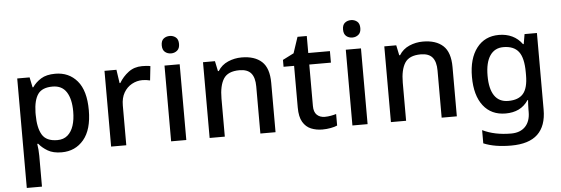

<svg xmlns="http://www.w3.org/2000/svg" viewBox="-57 -933 3978 1361"><g transform="rotate(-5 1932.0 -252.5)"><path d="M354 -549Q451 -549 510 -479.5Q569 -410 569 -271Q569 -133 509 -61.5Q449 10 352 10Q291 10 252.5 -13Q214 -36 191 -65H184Q187 -48 189 -23.5Q191 1 191 20V240H83V-539H171L186 -467H191Q214 -501 252.5 -525Q291 -549 354 -549ZM327 -460Q253 -460 223 -417.5Q193 -375 191 -288V-271Q191 -179 220.5 -129Q250 -79 329 -79Q373 -79 401.5 -103.5Q430 -128 444 -171Q458 -214 458 -272Q458 -360 426 -410Q394 -460 327 -460Z M972 -549Q986 -549 1002.5 -548Q1019 -547 1031 -544L1020 -443Q1009 -446 994 -448Q979 -450 966 -450Q926 -450 890.5 -430.5Q855 -411 833.5 -374Q812 -337 812 -283V0H704V-539H789L803 -443H808Q834 -487 875 -518Q916 -549 972 -549Z M1239 -539V0H1131V-539ZM1186 -745Q1210 -745 1228.5 -730.5Q1247 -716 1247 -683Q1247 -651 1228.5 -636Q1210 -621 1186 -621Q1160 -621 1142 -636Q1124 -651 1124 -683Q1124 -716 1142 -730.5Q1160 -745 1186 -745Z M1680 -549Q1773 -549 1823.5 -502.5Q1874 -456 1874 -351V0H1766V-335Q1766 -398 1740 -429Q1714 -460 1657 -460Q1575 -460 1544 -411.5Q1513 -363 1513 -271V0H1405V-539H1490L1505 -467H1511Q1537 -509 1583 -529Q1629 -549 1680 -549Z M2232 -78Q2253 -78 2275 -82Q2297 -86 2313 -91V-9Q2296 -1 2266.5 4.5Q2237 10 2207 10Q2163 10 2126.5 -5Q2090 -20 2068 -57Q2046 -94 2046 -161V-457H1971V-506L2050 -546L2088 -660H2154V-539H2308V-457H2154V-162Q2154 -119 2175.5 -98.5Q2197 -78 2232 -78Z M2529 -539V0H2421V-539ZM2476 -745Q2500 -745 2518.5 -730.5Q2537 -716 2537 -683Q2537 -651 2518.5 -636Q2500 -621 2476 -621Q2450 -621 2432 -636Q2414 -651 2414 -683Q2414 -716 2432 -730.5Q2450 -745 2476 -745Z M2970 -549Q3063 -549 3113.5 -502.5Q3164 -456 3164 -351V0H3056V-335Q3056 -398 3030 -429Q3004 -460 2947 -460Q2865 -460 2834 -411.5Q2803 -363 2803 -271V0H2695V-539H2780L2795 -467H2801Q2827 -509 2873 -529Q2919 -549 2970 -549Z M3511 -549Q3563 -549 3605 -529Q3647 -509 3676 -469H3681L3693 -539H3781V6Q3781 122 3719 181Q3657 240 3530 240Q3472 240 3423.5 232Q3375 224 3334 207V113Q3420 155 3537 155Q3602 155 3638 117.5Q3674 80 3674 13V-5Q3674 -18 3675 -39Q3676 -60 3677 -71H3673Q3645 -29 3604.5 -9.5Q3564 10 3511 10Q3409 10 3352 -63.5Q3295 -137 3295 -269Q3295 -399 3352.5 -474Q3410 -549 3511 -549ZM3535 -460Q3473 -460 3439.5 -410.5Q3406 -361 3406 -267Q3406 -174 3439 -125.5Q3472 -77 3537 -77Q3610 -77 3644 -117Q3678 -157 3678 -248V-268Q3678 -371 3643.5 -415.5Q3609 -460 3535 -460Z"/></g></svg>

Font: Noto Sans Adlam Medium
Style: Regular
Weight: 500
Version: Version 3.001